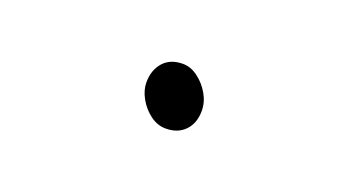

<svg xmlns="http://www.w3.org/2000/svg" viewBox="-30 -662 1060 584"><g transform="rotate(20 500.0 -369.5)"><path d="M509 -268Q482 -268 458.5 -285.5Q435 -303 420.5 -329Q406 -355 406 -380Q406 -420 428.5 -445.5Q451 -471 492 -471Q517 -471 540.5 -453.5Q564 -436 579 -410Q594 -384 594 -356Q594 -316 571 -292Q548 -268 509 -268Z"/></g></svg>

Font: Moon Stars Kai HW
Style: Bold
Weight: 700
Designer: GuiWonder
Version: Version 1.101